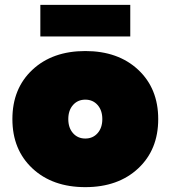

<svg xmlns="http://www.w3.org/2000/svg" viewBox="-20 -750 702 790"><path d="M631 -260Q631 -134 548.5 -57Q466 20 331 20Q196 20 113.5 -57Q31 -134 31 -260Q31 -386 113.5 -463Q196 -540 331 -540Q466 -540 548.5 -463Q631 -386 631 -260ZM401 -260Q401 -296 381.5 -318Q362 -340 331 -340Q300 -340 280.5 -318Q261 -296 261 -260Q261 -224 280.5 -202Q300 -180 331 -180Q362 -180 381.5 -202Q401 -224 401 -260ZM516 -730V-600H146V-730Z"/></svg>

Font: Metropolitano Black
Style: Regular
Weight: 900
Designer: Fonts by Alex Slobzheninov & Chris M. Simpson / Changes by Cristiano Sobral
Foundry: Fonts by Alex Slobzheninov & Chris M. Simpson / Changes by Cristiano Sobral
Version: Version 1.00;August 30, 2020;FontCreator 13.0.0.2681 64-bit